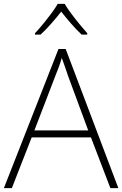

<svg xmlns="http://www.w3.org/2000/svg" viewBox="-20 -1061 630 988"><path d="M548 -93 448 -354H143L41 -93H0L281 -809H318L589 -93ZM330 -671Q325 -688 316 -712.5Q307 -737 298 -763Q291 -739 282 -714.5Q273 -690 265 -671L157 -390H434ZM313 -1041Q325 -1020 345.5 -992.5Q366 -965 388.5 -937.5Q411 -910 429 -890V-883H400Q373 -908 345 -940.5Q317 -973 295 -1001Q273 -973 244.5 -940.5Q216 -908 189 -883H160V-890Q179 -910 201.5 -937.5Q224 -965 244.5 -992.5Q265 -1020 277 -1041Z"/></svg>

Font: Noto Sans Kannada UI ExtraLight
Style: Regular
Weight: 200
Designer: Jelle Bosma - Monotype Design Team
Foundry: Monotype Imaging Inc.
Version: Version 2.005; ttfautohint (v1.8.4.7-5d5b)